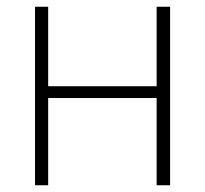

<svg xmlns="http://www.w3.org/2000/svg" viewBox="-20 -550 609 570"><path d="M123 -530V-294H445V-530H485V0H445V-259H123V0H84V-530Z"/></svg>

Font: Noto Sans Disp ExtLt
Style: Regular
Weight: 200
Designer: Monotype Design Team
Foundry: Monotype Imaging Inc.
Version: Version 2.000;GOOG;noto-source:20170915:90ef993387c0